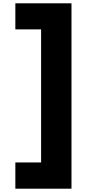

<svg xmlns="http://www.w3.org/2000/svg" viewBox="-20 -924 561 1163"><path d="M73 -904V-746H229V60H73V219H413V-904Z"/></svg>

Font: Poppins STUK1
Style: Regular
Weight: 400
Designer: Jonny Pinhorn (original), Sammy Jo Hughes (modified version)
Foundry: Type Mafia
Version: Version 1.002;hotconv 1.0.109;makeotfexe 2.5.65596